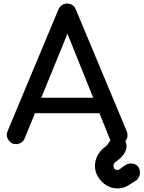

<svg xmlns="http://www.w3.org/2000/svg" viewBox="-20 -801 798 1067"><path d="M69.3 0Q41 0 26.4 -24.4Q17.6 -37.1 17.6 -51.8Q17.6 -63.5 23.4 -75.2Q116.2 -298.8 303.7 -746.1Q319.3 -781.2 352.5 -781.2Q388.7 -781.2 402.3 -746.1Q496.1 -521.5 683.6 -73.2Q695.3 -44.9 680.7 -22.5Q666 0 636.7 0Q622.1 0 608.4 -8.8Q594.7 -16.6 588.9 -32.2Q505.9 -237.3 340.8 -648.4Q347.7 -648.4 369.1 -648.4Q305.7 -494.1 117.2 -32.2Q110.4 -15.6 96.7 -7.8Q83 0 69.3 0ZM122.1 -171.9Q131.8 -193.4 162.1 -257.8Q259.8 -257.8 553.7 -257.8Q564.5 -236.3 593.8 -171.9Q475.6 -171.9 122.1 -171.9ZM632.8 246.1Q598.6 246.1 571.3 228.5Q543 211.9 525.4 182.6Q507.8 155.3 507.8 121.1Q507.8 61.5 559.6 18.6Q571.3 10.7 577.1 2.9Q584 -5.9 587.9 -12.7Q601.6 -40 632.8 -40Q654.3 -40 668.9 -26.4Q682.6 -11.7 683.6 9.8Q683.6 33.2 668 55.7Q652.3 78.1 620.1 100.6Q615.2 105.5 612.3 110.4Q610.4 116.2 610.4 121.1Q610.4 130.9 616.2 137.7Q623 143.6 632.8 143.6Q636.7 143.6 639.6 142.6Q642.6 141.6 644.5 139.6Q655.3 132.8 675.8 117.2Q691.4 107.4 707 107.4Q730.5 107.4 744.1 121.1Q757.8 135.7 757.8 158.2Q757.8 181.6 740.2 199.2Q727.5 207 702.1 223.6Q670.9 246.1 632.8 246.1Z"/></svg>

Font: Abed
Style: Bold
Weight: 700
Designer: Johan Aakerlund
Version: Version 3.105